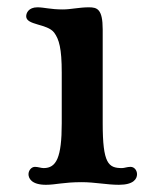

<svg xmlns="http://www.w3.org/2000/svg" viewBox="-20 -513 432 533"><path d="M59.1 -29.3C59.1 -18.6 66.9 0 107.4 0C134.8 0 156.2 -7.3 207 -7.3C243.7 -7.3 276.4 0 310.1 0C351.1 0 360.4 -16.6 360.4 -29.3C360.4 -39.6 353.5 -49.8 342.3 -49.8C333 -49.8 325.2 -46.4 318.8 -46.4C280.8 -46.4 265.1 -58.6 265.1 -170.9V-431.2C265.1 -488.3 249.5 -492.7 226.6 -492.7C199.7 -492.7 176.8 -486.8 154.3 -486.8C120.1 -486.8 102.1 -492.7 84 -492.7C59.1 -492.7 52.7 -476.6 52.7 -467.8C52.7 -442.4 111.3 -447.8 130.4 -422.4C144 -403.8 151.4 -378.9 151.4 -311.5V-170.9C151.4 -74.7 136.2 -46.4 101.1 -46.4C94.2 -46.4 85.4 -49.8 77.1 -49.8C66.9 -49.8 59.1 -39.6 59.1 -29.3Z"/></svg>

Font: Stoke
Style: Regular
Weight: 400
Designer: Nicole Fally
Foundry: Nicole Fally
Version: Version 1.002